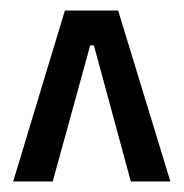

<svg xmlns="http://www.w3.org/2000/svg" viewBox="-20 -676 348 364"><path d="M5 -332 103 -656H204L303 -332H228L158 -590H151L80 -332Z"/></svg>

Font: Bricolage Grotesque 96pt Condensed Light
Style: Regular
Weight: 300
Width: 3
Designer: Mathieu Triay
Foundry: Atelier Triay
Version: Version 1.001; ttfautohint (v1.8.4.7-5d5b);gftools[0.9.33.de